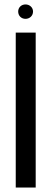

<svg xmlns="http://www.w3.org/2000/svg" viewBox="-20 -846 232 866"><path d="M62 -794C62 -775 76 -761 95 -761C114 -761 129 -775 129 -794C129 -812 114 -826 95 -826C76 -826 62 -812 62 -794ZM51 -699V0H141V-699Z"/></svg>

Font: Moniqa SemBd Display
Style: Regular
Weight: 600
Designer: Rajesh Rajput
Foundry: Rajesh Rajput
Version: Version 1.000